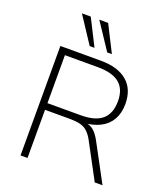

<svg xmlns="http://www.w3.org/2000/svg" viewBox="-165 -1049 1009 1162"><g transform="rotate(20 339.5 -467.5)"><path d="M105 0V-705H366Q476 -705 535.5 -654.5Q595 -604 595 -509Q595 -450 570.5 -407.5Q546 -365 500 -342Q454 -319 389 -315L396 -322L403 -321Q435 -319 458 -300.5Q481 -282 503 -242L633 0H583L462 -226Q444 -260 423.5 -278.5Q403 -297 375.5 -303.5Q348 -310 309 -310H150V0ZM150 -353H365Q458 -353 502.5 -392Q547 -431 547 -510Q547 -587 501.5 -624.5Q456 -662 362 -662H150ZM385 -765 272 -935H329L415 -765ZM272 -765 160 -935H217L303 -765Z"/></g></svg>

Font: Nunito Sans 10pt ExtraLight
Style: Regular
Weight: 250
Designer: Vernon Adams
Foundry: Vernon Adams
Version: Version 3.101;gftools[0.9.27]